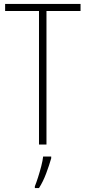

<svg xmlns="http://www.w3.org/2000/svg" viewBox="-20 -734 436 975"><path d="M216 0H178V-678H6V-714H389V-678H216ZM240 70Q230 105 214.5 146.5Q199 188 178 221H157V212Q164 195 173 167Q182 139 189.5 110Q197 81 199 61H240Z"/></svg>

Font: Noto Sans Gujarati UI Condensed ExtraLight
Style: Regular
Weight: 200
Width: 3
Designer: Jelle Bosma - Monotype Design Team, Universal Thirst
Foundry: Monotype Imaging Inc.
Version: Version 2.106; ttfautohint (v1.8.4.7-5d5b)